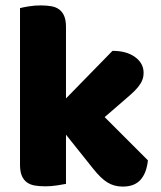

<svg xmlns="http://www.w3.org/2000/svg" viewBox="-20 -681 595 710"><path d="M527 -88Q522 -41 499.5 -16Q477 9 434 9Q402 9 377 -6.5Q352 -22 323 -59L224 -183V-1Q213 1 191.5 4.5Q170 8 148 8Q126 8 108.5 5Q91 2 79 -7Q67 -16 60.5 -31.5Q54 -47 54 -72V-651Q65 -654 86.5 -657.5Q108 -661 130 -661Q152 -661 169.5 -658Q187 -655 199 -646Q211 -637 217.5 -621.5Q224 -606 224 -581V-317L396 -493Q448 -493 479.5 -470Q511 -447 511 -412Q511 -397 506 -384.5Q501 -372 490.5 -359Q480 -346 463.5 -331.5Q447 -317 425 -298L367 -248Z"/></svg>

Font: Baloo Thambi
Style: Regular
Weight: 400
Designer: Aadarsh Rajan and Ek Type
Foundry: Ek Type
Version: Version 1.100;PS 1.000;hotconv 1.0.88;makeotf.lib2.5.647800;